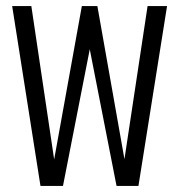

<svg xmlns="http://www.w3.org/2000/svg" viewBox="-20 -611 589 631"><path d="M113 0 20 -591H83L158 -87L249 -591H300L389 -88L465 -591H529L435 0H363L275 -449L187 0Z"/></svg>

Font: Alumni Sans
Style: Regular
Weight: 400
Designer: Robert E. Leuschke
Foundry: Robert E. Leuschke
Version: Version 1.018